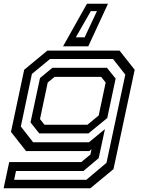

<svg xmlns="http://www.w3.org/2000/svg" viewBox="-32 -812 802 1032"><path d="M-12.5 200 17.5 59H405L454 18.5L460 -10L448 0H108L27 -103L98 -437L222.5 -540H610.5L692 -437L578 97L453.5 200ZM44 154.5H432L540.5 63L641.5 -411L575.5 -495H237L139.5 -414.5L80 -132L146 -47.5H446.5L532 -118L498.5 38L416.5 107H54ZM179 -95 132 -154 183 -392.5 249.5 -447.5H543L589.5 -389.5L544.5 -177.5L443.5 -95ZM207 -141.5H438L498.5 -191.5L536 -368.5L511.5 -399H261.5L224.5 -368.5L183 -172ZM548.5 -792 442.5 -563H307L435.5 -792ZM489 -752H456L375.5 -611.5H423Z"/></svg>

Font: Tourney Expanded Medium
Style: Italic
Weight: 500
Width: 7
Italic angle: -12°
Designer: Tyler Finck
Foundry: Etcetera Type Co
Version: Version 1.010; ttfautohint (v1.8.3)